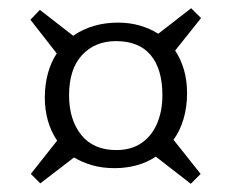

<svg xmlns="http://www.w3.org/2000/svg" viewBox="-20 -553 562 467"><path d="M444 -106 359 -172Q338 -158 312.5 -151Q287 -144 259 -144Q229 -144 204.5 -151Q180 -158 160 -170L78 -107L55 -130L119 -211Q104 -233 96.5 -259.5Q89 -286 89 -316Q89 -347 96.5 -374.5Q104 -402 118 -423L54 -505L77 -529L158 -466Q181 -482 208.5 -490Q236 -498 267 -498Q295 -498 319.5 -491Q344 -484 365 -471L445 -533L469 -509L406 -430Q420 -409 427.5 -383Q435 -357 435 -326Q435 -293 426.5 -264Q418 -235 402 -213L468 -130ZM263 -188Q299 -188 324 -205Q349 -222 362 -252.5Q375 -283 375 -321Q375 -385 346.5 -419Q318 -453 262 -453Q211 -453 179.5 -419Q148 -385 148 -321Q148 -262 177.5 -225Q207 -188 263 -188Z"/></svg>

Font: Literata 18pt Light
Style: Regular
Weight: 300
Designer: Latin by Veronika Burian and Jose Scaglione. Greek by Irene Vlachou. Cyrillic by Vera Evstafieva.
Foundry: TypeTogether
Version: Version 3.103;gftools[0.9.29]